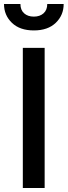

<svg xmlns="http://www.w3.org/2000/svg" viewBox="-35 -939 338 959"><path d="M79 -700H188V0H79ZM-15 -919H67Q67 -889 85.5 -872.5Q104 -856 134 -856Q164 -856 182.5 -872.5Q201 -889 201 -919H283Q283 -863 243.5 -825Q204 -787 134 -787Q64 -787 24.5 -825Q-15 -863 -15 -919Z"/></svg>

Font: Cabin Medium
Style: Regular
Weight: 500
Designer: Pablo Impallari
Foundry: Pablo Impallari. http://www.impallari.com Igino Marini. http://www.ikern.com
Version: Version 2.001